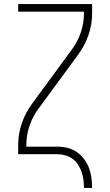

<svg xmlns="http://www.w3.org/2000/svg" viewBox="-20 -755 540 940"><path d="M391 165Q391 145 388.5 125.5Q386 106 379.5 87Q373 68 362 51Q351 34 335 22.5Q319 11 300 5.5Q281 0 261 0H69V-46Q69 -100 87 -152Q105 -204 137 -247L330 -510Q359 -548 375 -594.5Q391 -641 391 -689V-698H69V-735H431V-689Q431 -635 413 -583Q395 -531 363 -488L170 -225Q141 -187 125 -140.5Q109 -94 109 -46V-37H261Q286 -37 310.5 -31Q335 -25 355.5 -11Q376 3 391.5 23.5Q407 44 415.5 67Q424 90 427.5 115Q431 140 431 165Z"/></svg>

Font: Iosevka Curly Extralight
Style: Regular
Weight: 200
Monospace: yes
Designer: Belleve Invis
Foundry: Belleve Invis
Version: Version 22.1.2; ttfautohint (v1.8.4)